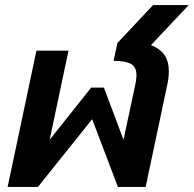

<svg xmlns="http://www.w3.org/2000/svg" viewBox="-20 -734 761 754"><path d="M123 -535H249L175 -185L338 -390H388L465 -185L511 -400Q516 -425 516 -438Q516 -470 495 -482.5Q474 -495 426 -495L441 -565L581 -714H721L573 -557Q610 -542 626.5 -517Q643 -492 643 -455Q643 -426 636 -397L552 0H443L342 -266L129 0H10Z"/></svg>

Font: Prompt Medium
Style: Italic
Weight: 500
Italic angle: -12°
Designer: Katatrad Team
Foundry: CadsonDemak
Version: Version 1.001